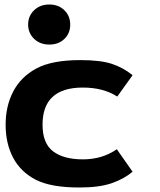

<svg xmlns="http://www.w3.org/2000/svg" viewBox="-20 -816 713 853"><path d="M337 -549Q426 -549 476.5 -532.5Q527 -516 569 -482L501 -387Q439 -427 348 -427Q169 -427 169 -262Q169 -179 216 -143.5Q263 -108 348.5 -108Q434 -108 499 -153L569 -53Q531 -21 476 -2Q421 17 333 17Q205 17 138 -18Q71 -53 38 -116Q5 -179 5 -262Q5 -345 39 -410Q73 -475 142 -512Q211 -549 337 -549ZM131.5 -643.5Q105 -669 105 -707Q105 -745 131.5 -770.5Q158 -796 199 -796Q240 -796 266 -770.5Q292 -745 292 -706.5Q292 -668 266 -643Q240 -618 199 -618Q158 -618 131.5 -643.5Z"/></svg>

Font: Fix15 Mono
Style: Bold
Weight: 700
Designer: Carrois Corporate & Edenspiekermann AG
Foundry: Carrois Corporate GbR & Edenspiekermann AG
Version: Version 3.206